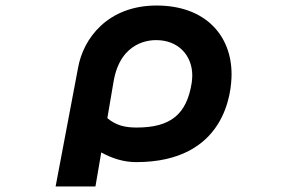

<svg xmlns="http://www.w3.org/2000/svg" viewBox="-20 -554 1040 694"><path d="M368 -127 391 -262C417 -407 525 -409 545 -409C624 -409 675 -354 675 -281C675 -273 674 -264 673 -255C655 -140 596 -93 474 -93C431 -93 399 -101 368 -127ZM262 -308 181 120H325L346 -3C386 19 428 32 472 32C795 32 817 -220 817 -286C817 -425 723 -534 546 -534C371 -534 281 -417 262 -308Z"/></svg>

Font: LINE Seed JP App_OTF Bold
Style: Regular
Weight: 700
Designer: LINE & Fontrix & Fontworks
Version: Version 1.009